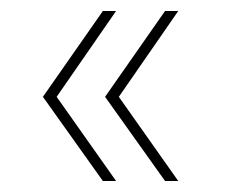

<svg xmlns="http://www.w3.org/2000/svg" viewBox="-20 -423 421 349"><path d="M167 -403 58 -247 167 -94H191L83 -247L191 -403ZM280 -403 171 -247 280 -94H304L196 -247L304 -403Z"/></svg>

Font: Montserrat Thin
Style: Regular
Weight: 250
Designer: Julieta Ulanovsky
Foundry: Julieta Ulanovsky
Version: Version 4.000